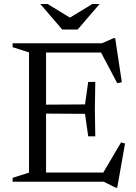

<svg xmlns="http://www.w3.org/2000/svg" viewBox="-20 -886 664 936"><path d="M444.5 -486.5 442.5 -354 444.5 -221.5H410L394.5 -331L152 -332.5V-375.5L394.5 -377L410 -486.5ZM574 -485 551.5 -480.5 467 -640.5 500 -630H152V-675H476.5L534 -700H541.5ZM476 -32 570 -191.5 589.5 -186.5 551.5 29H544L486 0H152V-45H505ZM41.5 0V-19L121.5 -44.5V-630.5L41.5 -656V-675H204.5V0ZM328.5 -795.5H313.5L430 -866.5H465.5L358.5 -742H283.5L176.5 -866.5H212Z"/></svg>

Font: Newsreader 24pt
Style: Regular
Weight: 400
Designer: Hugues Gentile
Foundry: Production Type
Version: Version 1.003